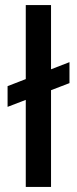

<svg xmlns="http://www.w3.org/2000/svg" viewBox="-20 -740 305 760"><path d="M10 -317V-399L255 -494V-411ZM82 0V-720H182V0Z"/></svg>

Font: DM Sans 16pt Medium
Style: Regular
Weight: 500
Version: Version 4.004;gftools[0.9.30]